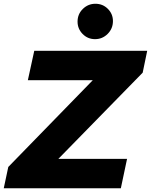

<svg xmlns="http://www.w3.org/2000/svg" viewBox="-38 -1000 802 1020"><path d="M744 -730 720 -614 272 -156H637L604 0H-18L6 -113L455 -574H110L144 -730ZM374 -885Q374 -925 402 -952.5Q430 -980 469 -980Q508 -980 535 -953Q562 -926 562 -888Q562 -848 534 -820Q506 -792 467 -792Q428 -792 401 -819.5Q374 -847 374 -885Z"/></svg>

Font: Nacelle Heavy
Style: Italic
Weight: 800
Italic angle: -12°
Designer: Sora Sagano
Foundry: Sora Sagano
Version: Version 1.000;FEAKit 1.0